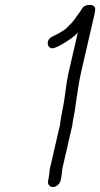

<svg xmlns="http://www.w3.org/2000/svg" viewBox="-20 -698 403 772"><path d="M218.9 -186 181.1 -22C178.6 -11.1 179.4 -1.8 176.9 9C176.5 13.7 175.8 18 174.9 22L173.3 29C170.3 42.2 179.3 54 192.5 54C205.7 54 220.3 42.2 223.3 29L224.9 22C226.2 16.7 227.1 11.3 227.6 6C230.1 -4.6 228.8 -12.1 231.1 -22L268.2 -183C271.9 -194.5 271.5 -205.7 274.1 -217C275.5 -223 276.8 -230 277.9 -238C279.8 -246 281 -252.7 281.6 -258C282 -260 283 -267 284.4 -279C291 -321.7 295.7 -362.4 306.4 -409L359.8 -640C362.1 -650 363 -658.3 362.5 -665C359.4 -683.6 320.2 -682.4 310.3 -664C301.5 -648.5 290 -636.2 280.4 -621C271.2 -608.4 264.7 -602.1 253.4 -591C244 -579.2 229.7 -572.4 216.2 -564C203.4 -556.9 200.2 -556.2 191.2 -551C158.3 -537.7 171 -491.2 203 -507C214.8 -511.6 220.7 -514.6 234.7 -523C256.9 -537.2 275.7 -547.8 292.9 -567L256.4 -409C243.6 -353.4 242.3 -304.3 230.4 -253C230 -248.3 228.9 -242.3 227.2 -235C226.4 -228.3 225.3 -222.3 224.1 -217C221.7 -206.5 223.4 -196.2 218.9 -186Z"/></svg>

Font: HoneyBee
Style: BookIt
Weight: 300
Foundry: Cannot Into Space Fonts
Version: Version 0.89